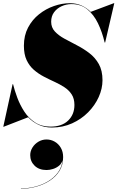

<svg xmlns="http://www.w3.org/2000/svg" viewBox="-46 -780 732 1197"><path d="M142.4 187.2Q142.4 162 156.4 139.6Q170.4 117.2 193.6 103.4Q216.8 89.6 244 89.6Q271.6 89.6 295.2 103.2Q318.8 116.8 333.2 141.4Q347.6 166 347.6 199.2Q347.6 248.8 324.4 285.8Q301.2 322.8 262.6 347.4Q224 372 177.4 384.4Q130.8 396.8 84.4 396.8V394.8Q128.8 394.8 172.8 383.6Q216.8 372.4 254 350.2Q291.2 328 315.6 294.8Q340 261.6 344.4 217.6Q338.8 239.2 322.2 253Q305.6 266.8 284.6 273.4Q263.6 280 244.4 280Q197.6 280 170 253.2Q142.4 226.4 142.4 187.2ZM-22.5 10H-25.5L32.5 -255H35.5Q45 -216 62 -170.5Q79 -125 105.8 -84Q132.5 -43 172.5 -16.8Q212.5 9.5 268 9.5Q340 9.5 379 -28.5Q418 -66.5 418 -125.5Q418 -165 401 -191.2Q384 -217.5 355.8 -236Q327.5 -254.5 294 -269.8Q260.5 -285 227 -302.5Q193.5 -320 165.2 -344.5Q137 -369 120 -405.2Q103 -441.5 103 -495Q103 -559 129 -608.2Q155 -657.5 197.5 -691.2Q240 -725 290.5 -742.5Q341 -760 390 -760Q430.5 -760 462.5 -745.5Q494.5 -731 519.5 -706L663.5 -760H666.5L609.5 -515H606.5Q591 -580.5 564.8 -634.8Q538.5 -689 498.2 -721.8Q458 -754.5 400 -754.5Q367 -754.5 338 -741.2Q309 -728 291 -703.5Q273 -679 273 -644.5Q273 -608.5 296 -583.8Q319 -559 355.5 -539Q392 -519 433 -498Q474 -477 510.5 -449.2Q547 -421.5 570 -380.8Q593 -340 593 -280Q593 -227.5 569.5 -175.2Q546 -123 503.5 -80Q461 -37 403.5 -11Q346 15 278 15Q230 15 193.5 -2.5Q157 -20 129.5 -49Z"/></svg>

Font: Bodoni* 72pt Fatface
Style: Italic
Weight: 900
Italic angle: -13°
Version: Version 2.3